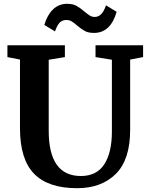

<svg xmlns="http://www.w3.org/2000/svg" viewBox="-20 -981 783 1009"><path d="M85 -307V-668L19 -681V-743H321V-681L236 -667V-294Q236 -56 405 -56Q488 -56 528 -117.5Q568 -179 568 -290V-667L482 -681V-743H732V-681L664 -668V-298Q664 -142 588.5 -67Q513 8 385 8Q233 8 159 -68Q85 -144 85 -307ZM385 -847Q368 -862 356 -869Q344 -876 329 -876Q305 -876 292 -860.5Q279 -845 269 -816L213 -850Q228 -902 258.5 -931.5Q289 -961 333 -961Q362 -961 381.5 -950.5Q401 -940 424 -920Q442 -905 453 -898.5Q464 -892 478 -892Q517 -892 537 -953L593 -919Q561 -808 474 -808Q445 -808 427 -817.5Q409 -827 385 -847Z"/></svg>

Font: Koeln Type Serif
Style: Bold
Weight: 700
Designer: Eben Sorkin
Foundry: Eben Sorkin
Version: Version 2.002